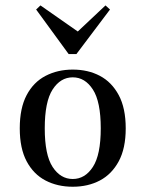

<svg xmlns="http://www.w3.org/2000/svg" viewBox="-20 -688 544 719"><path d="M252.4 11.3Q195.2 11.3 150.4 -12.1Q105.6 -35.5 79.8 -83.9Q54 -132.3 54 -207.3Q54 -283.1 79.8 -331.9Q105.6 -380.6 150.8 -404Q196 -427.4 252.4 -427.4Q309.7 -427.4 354 -404Q398.4 -380.6 424.6 -331.9Q450.8 -283.1 450.8 -207.3Q450.8 -132.3 424.6 -83.9Q398.4 -35.5 354 -12.1Q309.7 11.3 252.4 11.3ZM252.4 -17.7Q298.4 -17.7 327.8 -62.9Q357.3 -108.1 357.3 -207.3Q357.3 -307.3 327.8 -352.8Q298.4 -398.4 252.4 -398.4Q206.5 -398.4 177 -352.8Q147.6 -307.3 147.6 -207.3Q147.6 -108.1 177 -62.9Q206.5 -17.7 252.4 -17.7ZM375 -667.7 391.9 -652.4 266.1 -485.5H237.1L115.3 -652.4L131.5 -667.7L291.9 -555.6L250.8 -550.8Z"/></svg>

Font: Playfair 5pt SemiExpanded Light Medium
Style: Regular
Weight: 500
Version: Version 2.203